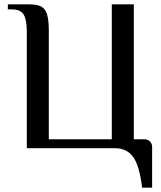

<svg xmlns="http://www.w3.org/2000/svg" viewBox="-20 -680 738 881"><path d="M507 0H103V-537Q103 -588 89 -612.5Q75 -637 33 -637H16V-660H114Q150 -660 169 -650Q188 -640 196 -614Q204 -588 204 -537V-41H493V-660H594V-41H643Q658 -41 668 -31Q678 -21 678 -6V181H632Q620 80 591 40Q562 0 507 0Z"/></svg>

Font: El Messiri Medium
Style: Regular
Weight: 500
Designer: Mohamed Gaber
Foundry: Kief Type Foundry
Version: Version 2.007